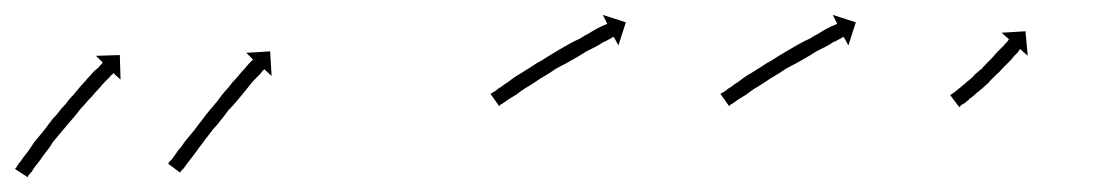

<svg xmlns="http://www.w3.org/2000/svg" viewBox="-58 -240 1494 258"><path d="M-36 -15Q-35 -17 -33 -20Q-33 -20 -33 -20Q-33 -20 -33 -20Q-33 -20 -33 -20Q-33 -20 -33 -20Q-30 -23 -27 -28Q-27 -28 -27 -28Q-27 -28 -27 -28Q-27 -28 -27 -28Q-27 -28 -27 -28Q-24 -32 -20 -37Q-16 -43 -12 -49Q-7 -55 -2 -61Q3 -67 8 -74Q13 -81 19 -87Q24 -94 30 -100Q35 -107 41 -113Q46 -119 51 -125Q56 -130 60 -135Q64 -139 68 -144Q72 -147 75 -150Q77 -153 79 -154Q79 -155 80 -156L71 -165L103 -166L104 -133L94 -142Q94 -141 93 -140Q91 -139 89 -136Q86 -133 83 -130Q79 -126 75 -121Q70 -116 66 -111Q61 -106 56 -100Q50 -94 45 -87Q40 -81 34 -74Q29 -68 23 -61Q18 -55 13 -49Q9 -42 4 -36Q0 -31 -4 -25Q-8 -20 -11 -16Q-11 -16 -11 -16Q-11 -16 -11 -16Q-11 -16 -11 -16Q-11 -16 -11 -16Q-14 -12 -16 -8Q-16 -8 -16 -8Q-16 -8 -16 -8Q-16 -8 -16 -8.5Q-16 -9 -16 -9Q-18 -6 -20 -4Q-20 -3 -21 -2L-38 -13Q-37 -14 -36 -15ZM169 -22Q171 -24 173 -26Q175 -29 178 -33Q181 -38 185 -42Q189 -48 193 -53Q198 -59 203 -65Q208 -72 213 -78Q218 -85 223 -91Q229 -98 234 -104Q239 -111 244 -117Q250 -123 254 -129Q259 -134 263 -139Q267 -144 271 -148Q274 -152 277 -155Q279 -157 281 -159Q282 -160 282 -160L273 -169L305 -171L307 -138L297 -147Q297 -146 296 -146Q294 -144 292 -141Q289 -138 286 -135Q282 -131 278 -126Q274 -121 270 -116Q265 -110 260 -104Q255 -98 249 -92Q244 -85 239 -79Q234 -72 228 -66Q223 -59 218 -53Q214 -47 209 -41Q205 -35 201 -30Q197 -25 194 -21Q191 -17 189 -14Q187 -12 185 -10Q185 -9 184 -8L168 -20Q169 -21 169 -22Z M603 -115Q605 -116 608 -118Q611 -121 615 -123Q620 -127 625 -130Q630 -134 636 -138Q643 -142 649 -146Q656 -150 663 -155Q671 -159 678 -164Q685 -168 693 -173Q700 -177 707 -181Q714 -185 721 -188Q727 -192 733 -195Q738 -198 743 -201Q747 -203 751 -205Q754 -206 756 -207Q757 -208 758 -208L752 -220L783 -210L773 -179L767 -190Q766 -190 765 -190Q763 -188 760 -187Q757 -185 752 -183Q748 -180 742 -177Q736 -174 730 -171Q724 -167 717 -163Q710 -159 703 -155Q695 -151 688 -147Q681 -142 674 -138Q667 -134 660 -129Q654 -125 647 -121Q641 -117 636 -113Q631 -110 626 -107Q622 -104 619 -102Q616 -100 614 -99Q613 -98 613 -97L601 -114Q602 -114 603 -115Z M912 -115Q914 -116 917 -118Q920 -121 924 -123Q929 -127 934 -130Q939 -134 945 -138Q952 -142 958 -146Q965 -150 972 -155Q980 -159 987 -164Q994 -168 1002 -173Q1009 -177 1016 -181Q1023 -185 1030 -188Q1036 -192 1042 -195Q1047 -198 1052 -201Q1056 -203 1060 -205Q1063 -206 1065 -207Q1066 -208 1067 -208L1061 -220L1092 -210L1082 -179L1076 -190Q1075 -190 1074 -190Q1072 -188 1069 -187Q1066 -185 1061 -183Q1057 -180 1051 -177Q1045 -174 1039 -171Q1033 -167 1026 -163Q1019 -159 1012 -155Q1004 -151 997 -147Q990 -142 983 -138Q976 -134 969 -129Q963 -125 956 -121Q950 -117 945 -113Q940 -110 935 -107Q931 -104 928 -102Q925 -100 923 -99Q922 -98 922 -97L910 -114Q911 -114 912 -115Z M1220 -113Q1221 -114 1223 -115Q1224 -116 1227 -118Q1227 -118 1227 -118Q1227 -118 1227 -118Q1227 -118 1227 -118Q1227 -118 1227 -118Q1229 -120 1232 -122Q1232 -122 1232 -122Q1232 -122 1232 -122Q1232 -122 1232 -122Q1232 -122 1232 -122Q1235 -125 1238 -127Q1238 -127 1238 -127Q1238 -127 1238 -127Q1238 -127 1238 -127Q1238 -127 1238 -127Q1241 -130 1245 -133Q1245 -133 1245 -133Q1245 -133 1245 -133Q1245 -133 1245 -133Q1245 -133 1245 -133Q1249 -136 1252 -140Q1252 -140 1252 -140Q1252 -140 1252 -140Q1252 -140 1252 -140Q1252 -140 1252 -140Q1256 -143 1260 -147Q1260 -147 1260 -147Q1260 -147 1260 -146Q1260 -146 1260 -146Q1260 -146 1260 -146Q1263 -150 1267 -154Q1267 -154 1267 -154Q1267 -154 1267 -154Q1267 -154 1267 -154Q1267 -154 1267 -154Q1270 -157 1274 -161Q1274 -161 1274 -161Q1274 -161 1274 -161Q1274 -161 1274 -161Q1274 -161 1274 -161Q1277 -164 1280 -168Q1283 -171 1286 -174Q1289 -177 1291 -179Q1293 -182 1295 -183Q1296 -185 1297 -186Q1297 -187 1298 -187L1288 -196L1320 -198L1323 -165L1313 -174Q1312 -174 1312 -173Q1311 -172 1310 -170Q1308 -168 1306 -166Q1303 -163 1301 -160Q1298 -157 1295 -154Q1292 -151 1288 -147Q1288 -147 1288 -147Q1288 -147 1288 -147Q1288 -147 1288 -147Q1288 -147 1288 -147Q1285 -143 1281 -140Q1281 -140 1281 -140Q1281 -140 1281 -140Q1281 -140 1281 -140Q1281 -140 1281 -140Q1277 -136 1273 -132Q1273 -132 1273 -132Q1273 -132 1273 -132Q1273 -132 1273 -132Q1273 -132 1273 -132Q1270 -128 1266 -125Q1266 -125 1266 -125Q1266 -125 1266 -125Q1266 -125 1266 -125Q1266 -125 1266 -125Q1262 -121 1258 -118Q1258 -118 1258 -118Q1258 -118 1258 -118Q1258 -118 1258 -118Q1258 -118 1258 -118Q1254 -115 1251 -112Q1251 -112 1251 -112Q1251 -112 1251 -112Q1251 -112 1251 -112Q1251 -112 1251 -112Q1248 -109 1244 -107Q1244 -107 1244 -106.5Q1244 -106 1244 -106Q1244 -106 1244 -106Q1244 -106 1244 -106Q1241 -104 1239 -102Q1239 -102 1239 -102Q1239 -102 1239 -102Q1239 -102 1239 -102Q1239 -102 1239 -102Q1236 -100 1234 -99Q1233 -98 1232 -97Q1231 -96 1231 -96L1219 -112Q1219 -113 1220 -113Z"/></svg>

Font: FRB American Cursive Just Arrows Black
Style: Bold Italic
Weight: 900
Italic angle: -25°
Version: Version 2.0;Modular Font Editor K font №1